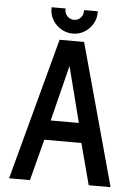

<svg xmlns="http://www.w3.org/2000/svg" viewBox="-58 -900 662 944"><g transform="rotate(5 273.0 -428.0)"><path d="M386 -856H318V-849Q318 -831 305 -817.5Q292 -804 273 -804Q254 -804 240.5 -817.5Q227 -831 227 -849V-856H158V-849Q158 -819 173.5 -793Q189 -767 215.5 -751.5Q242 -736 273 -736Q304 -736 329.5 -751.5Q355 -767 370.5 -793Q386 -819 386 -849ZM524 0 332 -700H211L23 0H126L179 -204H362L416 0ZM202 -301 271 -576 341 -301Z"/></g></svg>

Font: Advent Pro SemiBold
Style: Regular
Weight: 600
Designer: VivaRado, Andreas Kalpakidis
Foundry: VivaRado, Andreas Kalpakidis
Version: Version 3.000